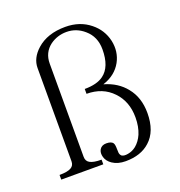

<svg xmlns="http://www.w3.org/2000/svg" viewBox="-130 -808 886 943"><g transform="rotate(-20 312.5 -336.0)"><path d="M39.1 1H258.8V-23.4Q216.8 -23.4 198.2 -34.2Q180.7 -43.9 180.7 -66.4V-553.7Q180.7 -611.3 224.6 -644.5Q262.7 -671.9 310.5 -671.9Q362.3 -671.9 402.3 -636.7Q448.2 -597.7 448.2 -531.2Q448.2 -439.5 398.4 -403.3Q364.3 -377.9 299.8 -377.9V-352.5Q383.8 -352.5 435.5 -297.9Q486.3 -245.1 486.3 -162.1Q486.3 -113.3 470.7 -76.2Q457 -44.9 433.6 -25.4Q414.1 -9.8 390.6 -5.9Q370.1 -2 358.4 -8.8Q350.6 -14.6 348.6 -26.4Q347.7 -32.2 347.7 -46.9Q347.7 -69.3 342.8 -77.1Q335 -90.8 307.6 -90.8Q283.2 -90.8 272.5 -73.2Q262.7 -56.6 269.5 -33.2Q276.4 -9.8 299.8 5.9Q327.1 24.4 368.2 24.4Q448.2 24.4 495.1 -18.6Q548.8 -66.4 548.8 -162.1Q548.8 -243.2 504.9 -296.9Q464.8 -347.7 393.6 -368.2Q460 -389.6 490.2 -444.3Q517.6 -495.1 504.9 -554.7Q491.2 -615.2 442.4 -654.3Q389.6 -697.3 313.5 -697.3Q219.7 -697.3 164.1 -647.5Q117.2 -605.5 117.2 -553.7V-66.4Q117.2 -43.9 99.6 -34.2Q81.1 -23.4 39.1 -23.4Z"/></g></svg>

Font: Batang
Style: Regular
Weight: 400
Version: Version 2.21